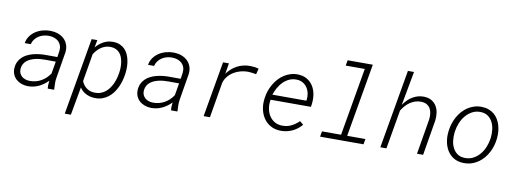

<svg xmlns="http://www.w3.org/2000/svg" viewBox="-70 -1174 4835 1800"><g transform="rotate(10 2347.5 -273.5)"><path d="M395.5 0Q393.1 -19 393.8 -37.8Q394.5 -56.6 397.5 -76.2Q359.4 -36.1 310.1 -12.7Q260.7 10.7 204.1 9.8Q172.4 8.8 144.3 -1.5Q116.2 -11.7 95.5 -30.5Q74.7 -49.3 63.5 -75.9Q52.2 -102.5 54.2 -136.2Q56.2 -169.9 68.8 -195.8Q81.5 -221.7 101.6 -240.7Q121.6 -259.8 147.7 -272.7Q173.8 -285.6 202.6 -293.2Q231.4 -300.8 261.2 -304.2Q291 -307.6 319.3 -307.6L433.1 -307.1L441.9 -367.7Q444.8 -396.5 437 -418.7Q429.2 -440.9 413.1 -456.3Q397 -471.7 374 -480Q351.1 -488.3 323.7 -489.3Q296.9 -489.7 271.5 -483.4Q246.1 -477.1 225.1 -463.6Q204.1 -450.2 188.5 -429.9Q172.9 -409.7 166 -382.8H108.9Q115.2 -421.9 136.7 -451.2Q158.2 -480.5 188.5 -500Q218.8 -519.5 255.4 -529.1Q292 -538.6 329.1 -538.1Q367.2 -537.1 400.1 -525.4Q433.1 -513.7 456.5 -491.7Q480 -469.7 491.9 -438.2Q503.9 -406.7 500 -366.2L457.5 -110.4Q453.1 -83.5 454.1 -58.1Q455.1 -32.7 456.1 -6.3L455.6 0ZM212.9 -42Q242.7 -41 270.5 -47.9Q298.3 -54.7 323 -68.4Q347.7 -82 368.7 -101.8Q389.6 -121.6 405.8 -146L425.8 -262.2L326.7 -262.7Q305.7 -262.7 282.5 -261Q259.3 -259.3 236.3 -254.4Q213.4 -249.5 191.9 -240.7Q170.4 -231.9 153.6 -218.5Q136.7 -205.1 125.7 -186Q114.7 -167 112.3 -141.1Q109.9 -117.7 117.4 -99.6Q125 -81.5 138.9 -68.8Q152.8 -56.2 172.1 -49.3Q191.4 -42.5 212.9 -42Z M1087.4 -261.7Q1083 -229.5 1073.7 -196.3Q1064.5 -163.1 1050 -132.6Q1035.6 -102.1 1015.9 -75.7Q996.1 -49.3 970.5 -29.8Q944.8 -10.3 913.6 0.5Q882.3 11.2 844.7 10.3Q800.8 9.3 762.5 -9.3Q724.1 -27.8 699.7 -64.5L651.4 203.1H593.3L720.2 -528.3L774.4 -528.8L760.7 -456.5Q792.5 -494.6 834 -516.8Q875.5 -539.1 926.8 -538.1Q962.4 -537.1 989.3 -525.4Q1016.1 -513.7 1035.4 -493.9Q1054.7 -474.1 1066.7 -448Q1078.6 -421.9 1084.7 -392.8Q1090.8 -363.8 1091.6 -332.8Q1092.3 -301.8 1088.9 -272.5ZM1030.8 -272.5Q1033.7 -294.9 1033.7 -319.3Q1033.7 -343.8 1029.8 -367.4Q1025.9 -391.1 1017.6 -412.4Q1009.3 -433.6 994.9 -450Q980.5 -466.3 959.7 -476.3Q939 -486.3 910.6 -487.3Q884.8 -488.3 862.1 -481.2Q839.4 -474.1 819.6 -460.9Q799.8 -447.8 783.4 -429.7Q767.1 -411.6 753.9 -390.6L709.5 -127.4Q725.1 -86.9 757.8 -63.5Q790.5 -40 834.5 -39.1Q864.7 -38.1 890.1 -47.1Q915.5 -56.2 935.8 -72.3Q956.1 -88.4 971.9 -110.4Q987.8 -132.3 999.3 -157.2Q1010.7 -182.1 1018.1 -209Q1025.4 -235.8 1029.3 -261.7Z M1569.3 0Q1566.9 -19 1567.6 -37.8Q1568.4 -56.6 1571.3 -76.2Q1533.2 -36.1 1483.9 -12.7Q1434.6 10.7 1377.9 9.8Q1346.2 8.8 1318.1 -1.5Q1290 -11.7 1269.3 -30.5Q1248.5 -49.3 1237.3 -75.9Q1226.1 -102.5 1228 -136.2Q1230 -169.9 1242.7 -195.8Q1255.4 -221.7 1275.4 -240.7Q1295.4 -259.8 1321.5 -272.7Q1347.7 -285.6 1376.5 -293.2Q1405.3 -300.8 1435.1 -304.2Q1464.8 -307.6 1493.2 -307.6L1606.9 -307.1L1615.7 -367.7Q1618.7 -396.5 1610.8 -418.7Q1603 -440.9 1586.9 -456.3Q1570.8 -471.7 1547.9 -480Q1524.9 -488.3 1497.6 -489.3Q1470.7 -489.7 1445.3 -483.4Q1419.9 -477.1 1398.9 -463.6Q1377.9 -450.2 1362.3 -429.9Q1346.7 -409.7 1339.8 -382.8H1282.7Q1289.1 -421.9 1310.5 -451.2Q1332 -480.5 1362.3 -500Q1392.6 -519.5 1429.2 -529.1Q1465.8 -538.6 1502.9 -538.1Q1541 -537.1 1574 -525.4Q1606.9 -513.7 1630.4 -491.7Q1653.8 -469.7 1665.8 -438.2Q1677.7 -406.7 1673.8 -366.2L1631.3 -110.4Q1627 -83.5 1627.9 -58.1Q1628.9 -32.7 1629.9 -6.3L1629.4 0ZM1386.7 -42Q1416.5 -41 1444.3 -47.9Q1472.2 -54.7 1496.8 -68.4Q1521.5 -82 1542.5 -101.8Q1563.5 -121.6 1579.6 -146L1599.6 -262.2L1500.5 -262.7Q1479.5 -262.7 1456.3 -261Q1433.1 -259.3 1410.2 -254.4Q1387.2 -249.5 1365.7 -240.7Q1344.2 -231.9 1327.4 -218.5Q1310.5 -205.1 1299.6 -186Q1288.6 -167 1286.1 -141.1Q1283.7 -117.7 1291.3 -99.6Q1298.8 -81.5 1312.7 -68.8Q1326.7 -56.2 1345.9 -49.3Q1365.2 -42.5 1386.7 -42Z M2230 -538.6Q2271.5 -538.6 2310.1 -527.8L2295.9 -472.2Q2276.4 -476.1 2256.8 -478.8Q2237.3 -481.4 2217.3 -481.9Q2182.6 -482.4 2147.7 -473.1Q2112.8 -463.9 2082.8 -445.6Q2052.7 -427.2 2029.8 -400.1Q2006.8 -373 1996.6 -337.4L1939.5 0H1879.4L1971.2 -528.3H2027.3L2012.2 -437.5L2009.3 -425.8Q2049.3 -480 2105.5 -509.8Q2161.6 -539.6 2230 -538.6Z M2610.8 9.8Q2557.6 8.3 2518.1 -13.7Q2478.5 -35.6 2453.4 -71.3Q2428.2 -106.9 2417.5 -152.8Q2406.7 -198.7 2411.6 -247.6L2414.1 -269Q2418.5 -302.7 2429.9 -335.9Q2441.4 -369.1 2459 -399.4Q2476.6 -429.7 2500 -455.6Q2523.4 -481.4 2552 -500Q2580.6 -518.6 2613.8 -528.8Q2647 -539.1 2683.6 -538.1Q2733.9 -536.6 2769.5 -515.6Q2805.2 -494.6 2826.9 -460.9Q2848.6 -427.2 2856.7 -384.3Q2864.7 -341.3 2859.9 -295.9L2855.5 -260.3H2471.7L2469.2 -248.5Q2463.9 -211.4 2470.5 -174.8Q2477.1 -138.2 2495.6 -108.6Q2514.2 -79.1 2544.2 -60.3Q2574.2 -41.5 2615.2 -40Q2663.6 -38.1 2703.9 -57.6Q2744.1 -77.1 2777.8 -110.4L2812.5 -82.5Q2774.4 -36.6 2722.2 -12.9Q2669.9 10.7 2610.8 9.8ZM2680.7 -488.3Q2641.1 -489.7 2608.9 -474.6Q2576.7 -459.5 2551.5 -434.3Q2526.4 -409.2 2508.3 -376.5Q2490.2 -343.8 2479 -310.1L2802.7 -309.6L2804.2 -316.9Q2808.6 -348.1 2802.7 -378.4Q2796.9 -408.7 2781 -432.9Q2765.1 -457 2739.7 -472.2Q2714.4 -487.3 2680.7 -488.3Z M3118.2 -750H3357.9L3236.8 -51.8H3410.6L3401.4 0H2987.8L2997.1 -51.8H3178.7L3290.5 -697.8H3108.9Z M3690.4 -426.3Q3707 -450.7 3727.3 -471.4Q3747.6 -492.2 3771.7 -507.1Q3795.9 -522 3823.2 -530.3Q3850.6 -538.6 3881.3 -538.1Q3924.8 -537.1 3954.3 -520.3Q3983.9 -503.4 4001.2 -475.8Q4018.6 -448.2 4024.2 -412.4Q4029.8 -376.5 4025.4 -337.4L3968.8 0H3910.6L3967.3 -337.9Q3970.7 -367.2 3967.3 -393.8Q3963.9 -420.4 3951.9 -440.9Q3939.9 -461.4 3918.5 -473.6Q3897 -485.8 3864.3 -486.8Q3834.5 -487.3 3808.1 -478.5Q3781.7 -469.7 3758.8 -453.9Q3735.8 -438 3717 -416.5Q3698.2 -395 3683.6 -371.1L3619.6 0H3561.5L3691.9 -750H3750Z M4166.5 -268.6Q4170.9 -303.2 4182.1 -336.9Q4193.4 -370.6 4210.4 -400.9Q4227.5 -431.2 4250.7 -456.8Q4273.9 -482.4 4302.2 -500.7Q4330.6 -519 4363.8 -529.1Q4397 -539.1 4435.1 -538.1Q4471.2 -537.1 4500.2 -526.1Q4529.3 -515.1 4551.5 -496.6Q4573.7 -478 4589.1 -452.6Q4604.5 -427.2 4613.3 -398.2Q4622.1 -369.1 4624.8 -337.4Q4627.4 -305.7 4624 -273.4L4622.1 -256.8Q4615.2 -204.6 4593.5 -156Q4571.8 -107.4 4537.4 -70.1Q4502.9 -32.7 4456.3 -10.7Q4409.7 11.2 4353.5 9.8Q4299.8 8.3 4261.5 -14.6Q4223.1 -37.6 4200 -74.5Q4176.8 -111.3 4168 -158Q4159.2 -204.6 4164.6 -252.4ZM4222.7 -252Q4218.8 -216.3 4223.1 -179.2Q4227.5 -142.1 4243.2 -111.3Q4258.8 -80.6 4286.4 -60.5Q4314 -40.5 4356.4 -39.1Q4401.4 -37.6 4437.5 -56.6Q4473.6 -75.7 4500 -106.9Q4526.4 -138.2 4542.5 -177.7Q4558.6 -217.3 4564.5 -257.3L4566.4 -272.9Q4570.3 -308.6 4565.9 -346.2Q4561.5 -383.8 4545.9 -415Q4530.3 -446.3 4502.4 -466.8Q4474.6 -487.3 4432.1 -488.8Q4386.7 -490.2 4350.8 -470.7Q4314.9 -451.2 4288.6 -419.7Q4262.2 -388.2 4246.1 -348.1Q4230 -308.1 4224.6 -268.6Z"/></g></svg>

Font: Roboto Mono Light
Style: Italic
Weight: 300
Designer: Google
Version: Version 2.000985; 2015; ttfautohint (v1.3)